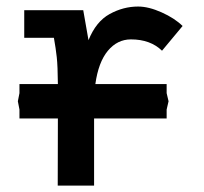

<svg xmlns="http://www.w3.org/2000/svg" viewBox="-20 -582 640 602"><path d="M161.5 -210.5H41V-238.5L36 -264.5L41 -290V-318.5H161.5Q161 -375 158 -402.5Q155 -430 149 -463.5H56V-550H241L257.5 -456Q281 -514.5 323.8 -538Q366.5 -561.5 413 -561.5Q446 -561.5 486.8 -543.2Q527.5 -525 552.5 -500.5L488 -423Q451.5 -458.5 390.5 -458.5Q348 -458.5 318.2 -422.8Q288.5 -387 279 -318.5H502.5V-290L508.5 -264.5L502.5 -238.5V-210.5H275V0H161Z"/></svg>

Font: JuliaMono SemiBold
Style: Regular
Weight: 600
Monospace: yes
Designer: cormullion
Foundry: corm
Version: Version 0.055; ttfautohint (v1.8.4)